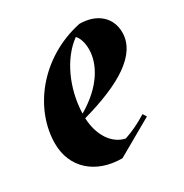

<svg xmlns="http://www.w3.org/2000/svg" viewBox="-128 -606 691 721"><g transform="rotate(-30 218.0 -245.0)"><path d="M200 14 358 -76 348 -92C316 -72 284 -56 248 -44C194 -55 157 -111 154 -186C326 -234 436 -300 436 -396C436 -460 388 -504 312 -504C124 -464 8 -308 8 -160C8 -56 84 14 200 14ZM154 -206C157 -314 206 -418 276 -468C288 -456 296 -432 296 -404C296 -341 255 -265 154 -206Z"/></g></svg>

Font: Mazius Display Extra Italic
Style: Bold
Weight: 700
Italic angle: -17°
Designer: Alberto Casagrande & Collletttivo
Foundry: Collletttivo
Version: Version 2.000;Glyphs 3.2 (3217)